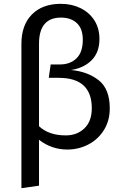

<svg xmlns="http://www.w3.org/2000/svg" viewBox="-20 -770 640 1004"><path d="M554 -203Q554 -139 523.5 -90Q493 -41 442 -14.5Q391 12 332 12Q250 12 184 -39V201L92 214V-541Q92 -639 147 -694.5Q202 -750 298 -750Q355 -750 401 -727.5Q447 -705 473.5 -663.5Q500 -622 500 -566Q500 -496 459 -455Q418 -414 351 -404Q438 -396 496 -350.5Q554 -305 554 -203ZM460 -204Q460 -363 287 -363H235L245 -433H294Q347 -433 380 -465Q413 -497 413 -562Q413 -620 382 -649Q351 -678 299 -678Q184 -678 184 -541V-110Q235 -62 324 -62Q383 -62 421.5 -99Q460 -136 460 -204Z"/></svg>

Font: Fira Sans
Style: Regular
Weight: 400
Designer: bBox Type GmbH & Carrois Corporate GbR & Edenspiekermann AG
Foundry: bBox Type GmbH & Carrois Corporate GbR & Edenspiekermann AG
Version: Version 4.301